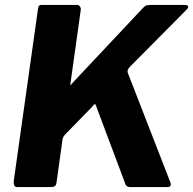

<svg xmlns="http://www.w3.org/2000/svg" viewBox="-20 -762 787 782"><path d="M673.1 -21.4Q681.9 0 660.7 0H510.5Q492.1 0 488 -19.5L370.1 -333.8Q367.3 -340.9 362.7 -335.8Q358.1 -330.8 350.9 -322.5L247.4 -216.4Q243.1 -212.4 239.7 -207.1Q236.4 -201.8 234.7 -194.4L210.2 -18.7Q209.2 -8.3 203.7 -4.1Q198.1 0 184.5 0H51.7Q41 0 38 -7.1Q35 -14.3 36 -25L135.1 -727.9Q136.8 -736.9 139.7 -739.4Q142.7 -742 149.5 -742H293.5Q301.1 -742 305.7 -735.4Q310.4 -728.7 308.7 -720.2L267 -421.8Q265.3 -412.1 268.6 -416.1Q271.9 -420.2 277.3 -426.3L562 -729.2Q570 -737.9 576.5 -739.9Q583 -742 596.9 -742H730.4Q744 -742 746.1 -736.5Q748.2 -731 739.5 -722.3L509.7 -490.6Q504.4 -484.6 501.5 -479.7Q498.5 -474.8 500.2 -466.1L673.1 -21.4Z"/></svg>

Font: Libre Franklin Thin
Style: Italic
Weight: 100
Italic angle: -8°
Designer: Pablo Impallari, Rodrigo Fuenzalida, Nhung Nguyen
Foundry: Impallari Type
Version: Version 3.000